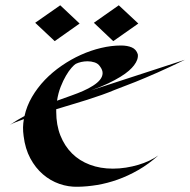

<svg xmlns="http://www.w3.org/2000/svg" viewBox="-20 -693 723 730"><path d="M683.1 -465.8Q627 -438.5 578.9 -417.2Q530.8 -396 494.1 -381.3Q451.7 -364.3 416 -351.1Q394 -341.8 367.4 -332.3Q340.8 -322.8 312 -313.7Q283.2 -304.7 253.2 -295.7Q223.1 -286.6 193.8 -277.8V-268.1Q193.8 -217.8 209.7 -177.7Q225.6 -137.7 253.9 -109.6Q282.2 -81.5 321.8 -66.7Q361.3 -51.8 409.2 -51.8Q434.1 -51.8 458.7 -55.7Q483.4 -59.6 505.6 -66.2Q527.8 -72.8 547.4 -82Q566.9 -91.3 582 -102.1Q544.9 -68.8 505.6 -46.4Q466.3 -23.9 427 -10Q387.7 3.9 349.4 10.3Q311 16.6 275.9 17.1Q240.2 18.1 205.8 6.1Q171.4 -5.9 143.1 -30.3Q114.7 -54.7 95.2 -91.1Q75.7 -127.4 69.8 -175.8Q67.4 -192.9 67.6 -208.7Q67.9 -224.6 70.8 -240.2Q53.7 -233.9 39.8 -228.5Q25.9 -223.1 17.1 -217.8Q31.2 -227.5 45.4 -236.1Q59.6 -244.6 73.2 -252Q81.5 -290 101.8 -324.7Q122.1 -359.4 150.6 -389.2Q179.2 -418.9 214.4 -443.1Q249.5 -467.3 287.4 -484.4Q325.2 -501.5 364.3 -510.7Q403.3 -520 439.9 -520Q464.4 -520 481.2 -512.7Q498 -505.4 503.9 -486.8Q506.8 -467.3 489.7 -444.8Q482.4 -435.1 470 -424.1Q457.5 -413.1 437.7 -400.9Q418 -388.7 390.4 -375.5Q362.8 -362.3 325.2 -349.1ZM295.9 -347.2Q316.9 -356.4 333.7 -367.2Q350.6 -377.9 360.1 -389.6Q369.6 -401.4 370.1 -414.1Q370.6 -426.8 359.9 -440.9Q352.5 -451.7 339.6 -455.8Q326.7 -460 313 -460Q300.3 -460 288.6 -457.3Q276.9 -454.6 268.1 -450.2Q262.2 -446.8 252 -435.3Q241.7 -423.8 231 -405.5Q220.2 -387.2 210.7 -363Q201.2 -338.9 196.8 -310.1Q227.5 -321.3 252.4 -330.1Q277.3 -338.9 295.9 -347.2ZM505.9 -603.5 410.6 -536.6 336.9 -606.4 431.6 -672.9ZM282.7 -603.5 188 -536.6 113.8 -606.4 209 -672.9Z"/></svg>

Font: Eagle Lake
Style: Regular
Weight: 400
Designer: Astigmatic (AOETI)
Foundry: Astigmatic (AOETI)
Version: Version 1.000